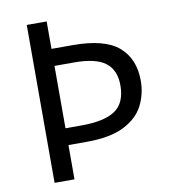

<svg xmlns="http://www.w3.org/2000/svg" viewBox="-81 -784 766 855"><g transform="rotate(-10 302.5 -357.0)"><path d="M554 -382Q554 -322 528 -270.5Q502 -219 439.5 -187Q377 -155 268 -155H187V0H97V-714H187V-590H283Q428 -590 491 -535Q554 -480 554 -382ZM259 -231Q364 -231 412.5 -264.5Q461 -298 461 -377Q461 -446 417.5 -479.5Q374 -513 276 -513H187V-231Z"/></g></svg>

Font: Noto Sans Yi
Style: Regular
Weight: 400
Designer: Monotype Design Team
Foundry: Monotype Imaging Inc.
Version: Version 2.002; ttfautohint (v1.8.4.7-5d5b)